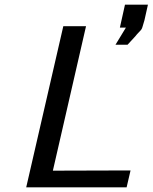

<svg xmlns="http://www.w3.org/2000/svg" viewBox="-20 -808 658 828"><path d="M478 -615 523 -689H497L519 -788H618Q613 -765 603 -721L595 -694Q593 -686 590 -681.5Q587 -677 578.5 -668.5Q570 -660 564 -652L530 -615ZM93 0 253 -695H351L208 -72L543 -73L526 0Z"/></svg>

Font: Coval
Style: Book Italic
Weight: 350
Foundry: Context Ltd
Version: Version 001.000